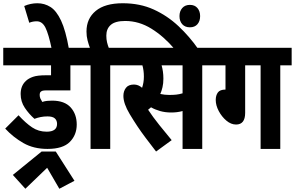

<svg xmlns="http://www.w3.org/2000/svg" viewBox="-20 -916 1814 1181"><path d="M272 -200Q250 -200 230 -196Q210 -192 192 -185Q158 -215 132.5 -253Q107 -291 107 -338Q107 -389 140 -419Q156 -434 183 -443.5Q210 -453 262 -453H294V-514H0V-622H491V-514H413V-360H266Q250 -360 242.5 -358Q235 -356 230 -351Q224 -345 224 -333Q224 -320 228.5 -310Q233 -300 240 -289Q255 -294 269.5 -295.5Q284 -297 300 -297Q377 -297 414.5 -255.5Q452 -214 452 -150Q452 -86 409.5 -43Q367 0 272 0Q187 0 124 -36Q61 -72 12 -125L94 -207Q138 -159 177.5 -132.5Q217 -106 267 -106Q331 -106 331 -154Q331 -175 317.5 -187.5Q304 -200 272 -200ZM59 160 236 16H323L438 196L345 245L270 116L136 245Z M298 -615Q279 -707 259.5 -746Q240 -785 206 -785Q181 -785 160 -776L129 -879Q168 -896 210 -896Q254 -896 290.5 -873Q327 -850 355.5 -789.5Q384 -729 404 -615Z M537 -514H479V-622H533Q525 -643 518.5 -668Q512 -693 512 -722Q512 -802 569 -849Q626 -896 735 -896Q841 -896 925.5 -857.5Q1010 -819 1078 -755Q1146 -691 1199 -615H1053Q988 -692 911.5 -739.5Q835 -787 750 -787Q689 -787 661.5 -763Q634 -739 634 -697Q634 -674 638.5 -655.5Q643 -637 649 -622H728V-514H658V0H537ZM1084 -817Q1084 -847 1101 -866.5Q1118 -886 1148 -886Q1178 -886 1194.5 -866.5Q1211 -847 1211 -817Q1211 -786 1194.5 -767Q1178 -748 1148 -748Q1118 -748 1101 -767Q1084 -786 1084 -817Z M1224 -514V0H1103V-233Q1085 -228 1067.5 -226Q1050 -224 1033 -224Q996 -224 964.5 -233Q933 -242 909 -256Q900 -248 891 -241Q920 -197 960 -147Q1000 -97 1036 -54L940 16Q903 -32 875.5 -68.5Q848 -105 825 -139.5Q802 -174 778 -214Q739 -279 739 -326Q739 -355 754.5 -375.5Q770 -396 804 -396Q831 -396 854 -376Q859 -391 862 -408Q865 -425 865 -445Q865 -482 856 -514H716V-622H1294V-514ZM1021 -332Q1046 -332 1064.5 -334Q1083 -336 1103 -342V-514H974Q979 -497 982 -476.5Q985 -456 985 -432Q985 -403 979.5 -379.5Q974 -356 966 -338Q993 -332 1021 -332Z M1488 -514V-222Q1488 -150 1432 -150Q1401 -150 1372.5 -174Q1344 -198 1325.5 -233Q1307 -268 1307 -301Q1307 -329 1320 -347Q1333 -365 1367 -365V-514H1282V-622H1774V-514H1704V0H1583V-514Z"/></svg>

Font: Noto Sans ExtraCondensed
Style: Bold
Weight: 700
Width: 2
Designer: Monotype Design Team
Foundry: Monotype Imaging Inc.
Version: Version 2.013; ttfautohint (v1.8.4.7-5d5b)